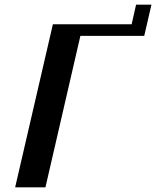

<svg xmlns="http://www.w3.org/2000/svg" viewBox="-20 -804 670 824"><path d="M175 0 325 -650H599L630 -784H564L545 -700H207L45 0Z"/></svg>

Font: Pfennig
Style: BoldItalic
Weight: 700
Italic angle: -13°
Version: Version 20100423